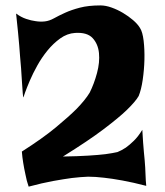

<svg xmlns="http://www.w3.org/2000/svg" viewBox="-20 -739 616 716"><path d="M40 -688.5Q58.6 -674.8 77.6 -668.5Q96.7 -662.1 112.3 -660.2Q129.9 -657.2 147.5 -659.2Q164.1 -661.1 181.6 -670.9Q199.2 -680.7 222.7 -691.4Q246.1 -702.1 277.8 -710.4Q309.6 -718.8 354.5 -718.8Q374 -718.8 396 -710.9Q418 -703.1 438.5 -690.9Q459 -678.7 476.1 -664.1Q493.2 -649.4 502 -634.8Q511.7 -620.1 515.6 -587.4Q519.5 -554.7 518.6 -516.6Q517.6 -478.5 512.2 -441.4Q506.8 -404.3 497.1 -380.9Q485.4 -360.4 452.1 -328.1Q423.8 -300.8 367.2 -257.8Q310.5 -214.8 214.8 -155.3Q271.5 -156.2 310.1 -158.7Q348.6 -161.1 373 -164.1Q401.4 -168 418 -171.9Q432.6 -177.7 449.2 -188.5Q462.9 -198.2 479 -213.9Q495.1 -229.5 510.7 -254.9Q513.7 -202.1 516.6 -171.9Q518.6 -154.3 519.5 -141.6Q520.5 -129.9 521.5 -114.3Q522.5 -100.6 522.9 -83Q523.4 -65.4 525.4 -45.9Q476.6 -58.6 436.5 -65.9Q396.5 -73.2 368.2 -76.2Q335 -80.1 308.6 -80.1Q281.2 -79.1 248 -75.2Q218.8 -71.3 178.2 -64Q137.7 -56.6 86.9 -43Q83 -53.7 80.1 -64.9Q77.1 -76.2 75.2 -86.9Q72.3 -98.6 70.3 -110.4Q68.4 -122.1 66.4 -132.8Q64.5 -142.6 63.5 -153.3Q62.5 -164.1 61.5 -173.8Q139.6 -223.6 188.5 -264.2Q237.3 -304.7 265.6 -333Q297.9 -366.2 314.5 -393.6Q331.1 -426.8 341.8 -466.8Q352.5 -506.8 349.1 -541Q345.7 -575.2 325.2 -597.2Q304.7 -619.1 259.8 -616.2Q230.5 -614.3 204.6 -595.7Q178.7 -577.1 157.2 -550.8Q135.7 -524.4 119.1 -494.6Q102.5 -464.8 91.3 -438.5Q80.1 -412.1 73.7 -394.5Q67.4 -377 67.4 -376Q66.4 -374 64.9 -390.6Q63.5 -407.2 62 -432.1Q60.5 -457 58.6 -484.4Q56.6 -511.7 54.7 -530.3Q53.7 -544.9 51.8 -568.4Q48.8 -606.4 40 -688.5Z"/></svg>

Font: Irish Grover
Style: Regular
Weight: 400
Designer: Squid
Foundry: Font Diner, Inc DBA Sideshow
Version: Version 1.001